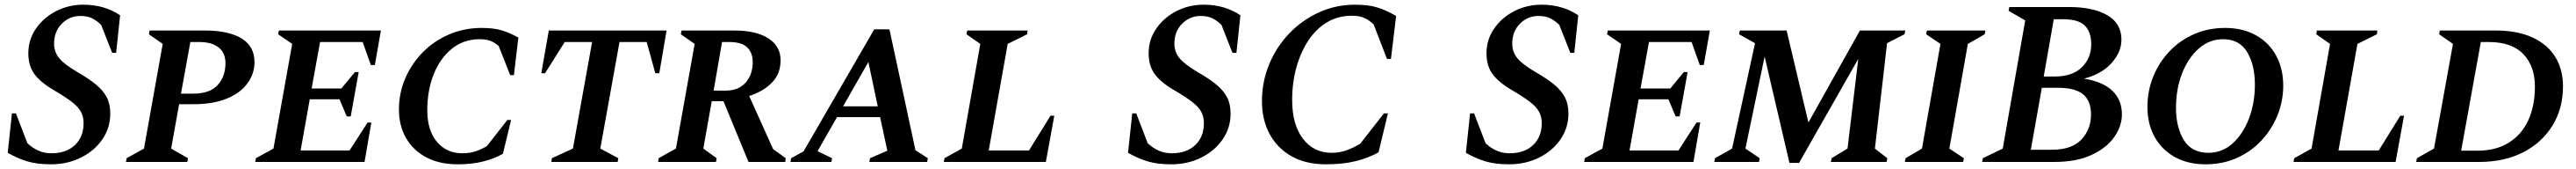

<svg xmlns="http://www.w3.org/2000/svg" viewBox="-20 -690 11002 720"><path d="M198 10Q137 10 95 -3Q53 -16 13 -39L31 -207H48L97 -80Q118 -60 143.5 -48.5Q169 -37 200 -37Q263 -37 300 -72Q337 -107 337 -165Q337 -193 325.5 -214Q314 -235 286 -256.5Q258 -278 208 -307Q152 -340 126.5 -375Q101 -410 101 -463Q101 -521 133.5 -568Q166 -615 219.5 -642.5Q273 -670 336 -670Q382 -670 421 -658.5Q460 -647 493 -625L476 -465H459L412 -584Q396 -600 375.5 -611Q355 -622 323 -622Q277 -622 244 -589Q211 -556 211 -504Q211 -469 232.5 -442.5Q254 -416 312 -382Q361 -354 391.5 -328.5Q422 -303 436.5 -274.5Q451 -246 451 -206Q451 -145 417 -96Q383 -47 325.5 -18.5Q268 10 198 10Z M518 0 521 -16 595 -57 675 -503 616 -544 619 -560H854Q956 -560 1011.5 -526.5Q1067 -493 1067 -425Q1067 -376 1037 -335Q1007 -294 949 -270Q891 -246 805 -246H745L711 -57L783 -16L780 0ZM793 -511 753 -291H805Q876 -291 909.5 -327.5Q943 -364 943 -421Q943 -465 913.5 -488Q884 -511 831 -511Z M1070 0 1073 -16 1148 -57 1228 -503 1168 -544 1171 -560H1607L1581 -413H1564L1529 -511H1347L1311 -313H1438L1496 -383H1512L1478 -194H1461L1430 -267H1303L1264 -49H1473L1550 -168H1566L1537 0Z M1935 10Q1857 10 1801 -19.5Q1745 -49 1714.5 -101.5Q1684 -154 1684 -224Q1684 -294 1711 -356.5Q1738 -419 1786 -467.5Q1834 -516 1898.5 -543.5Q1963 -571 2037 -571Q2089 -571 2123.5 -560.5Q2158 -550 2194 -530L2175 -370H2159L2110 -494Q2093 -509 2074.5 -516Q2056 -523 2029 -523Q1960 -523 1909.5 -482Q1859 -441 1832 -372.5Q1805 -304 1805 -220Q1805 -135 1846 -86Q1887 -37 1955 -37Q1987 -37 2012 -45.5Q2037 -54 2060 -68L2147 -179H2163L2128 -35Q2094 -15 2045.5 -2.5Q1997 10 1935 10Z M2335 0 2337 -16 2427 -57 2509 -511H2392L2308 -378H2292L2324 -560H2827L2796 -378H2779L2742 -511H2626L2544 -57L2621 -16L2618 0Z M2791 0 2793 -16 2867 -57 2947 -503 2888 -544 2891 -560H3116Q3210 -560 3262 -526.5Q3314 -493 3314 -433Q3314 -376 3277.5 -338.5Q3241 -301 3180 -281L3282 -55L3336 -16L3334 0H3177L3070 -259H3020L2984 -57L3041 -16L3038 0ZM3096 -511H3064L3028 -304H3080Q3135 -304 3165 -338.5Q3195 -373 3195 -425Q3195 -466 3171 -488.5Q3147 -511 3096 -511Z M3356 0 3359 -16 3412 -45 3714 -565H3779L3890 -50L3943 -16L3940 0H3693L3696 -16L3770 -48L3739 -191H3555L3472 -46L3534 -16L3531 0ZM3581 -237H3729L3689 -426Z M4011 0 4014 -16 4088 -57 4167 -503 4108 -544 4111 -560H4369L4367 -544L4284 -503L4203 -49H4375L4467 -197H4483L4447 0Z M4983 10Q4922 10 4880 -3Q4838 -16 4798 -39L4816 -207H4833L4882 -80Q4903 -60 4928.5 -48.5Q4954 -37 4985 -37Q5048 -37 5085 -72Q5122 -107 5122 -165Q5122 -193 5110.5 -214Q5099 -235 5071 -256.5Q5043 -278 4993 -307Q4937 -340 4911.5 -375Q4886 -410 4886 -463Q4886 -521 4918.5 -568Q4951 -615 5004.5 -642.5Q5058 -670 5121 -670Q5167 -670 5206 -658.5Q5245 -647 5278 -625L5261 -465H5244L5197 -584Q5181 -600 5160.5 -611Q5140 -622 5108 -622Q5062 -622 5029 -589Q4996 -556 4996 -504Q4996 -469 5017.5 -442.5Q5039 -416 5097 -382Q5146 -354 5176.5 -328.5Q5207 -303 5221.5 -274.5Q5236 -246 5236 -206Q5236 -145 5202 -96Q5168 -47 5110.5 -18.5Q5053 10 4983 10Z M5643 10Q5557 10 5496 -24.5Q5435 -59 5402.5 -119.5Q5370 -180 5370 -259Q5370 -342 5401 -416.5Q5432 -491 5487 -548Q5542 -605 5614 -637.5Q5686 -670 5767 -670Q5825 -670 5863.5 -658Q5902 -646 5943 -622L5921 -439H5904L5847 -586Q5827 -605 5806 -614Q5785 -623 5754 -623Q5695 -623 5648 -595Q5601 -567 5568 -517Q5535 -467 5517 -402.5Q5499 -338 5499 -264Q5499 -159 5545 -99Q5591 -39 5668 -39Q5703 -39 5733.5 -50.5Q5764 -62 5790 -78L5891 -207H5908L5868 -41Q5825 -17 5770.5 -3.5Q5716 10 5643 10Z M6426 10Q6365 10 6323 -3Q6281 -16 6241 -39L6259 -207H6276L6325 -80Q6346 -60 6371.5 -48.5Q6397 -37 6428 -37Q6491 -37 6528 -72Q6565 -107 6565 -165Q6565 -193 6553.5 -214Q6542 -235 6514 -256.5Q6486 -278 6436 -307Q6380 -340 6354.5 -375Q6329 -410 6329 -463Q6329 -521 6361.5 -568Q6394 -615 6447.5 -642.5Q6501 -670 6564 -670Q6610 -670 6649 -658.5Q6688 -647 6721 -625L6704 -465H6687L6640 -584Q6624 -600 6603.5 -611Q6583 -622 6551 -622Q6505 -622 6472 -589Q6439 -556 6439 -504Q6439 -469 6460.5 -442.5Q6482 -416 6540 -382Q6589 -354 6619.5 -328.5Q6650 -303 6664.5 -274.5Q6679 -246 6679 -206Q6679 -145 6645 -96Q6611 -47 6553.5 -18.5Q6496 10 6426 10Z M6746 0 6749 -16 6824 -57 6904 -503 6844 -544 6847 -560H7283L7257 -413H7240L7205 -511H7023L6987 -313H7114L7172 -383H7188L7154 -194H7137L7106 -267H6979L6940 -49H7149L7226 -168H7242L7213 0Z M7302 0 7305 -16 7378 -57 7476 -506 7408 -544 7411 -560H7611L7704 -168L7924 -560H8118L8114 -544L8040 -506L7988 -57L8041 -16L8038 0H7800L7803 -16L7871 -57L7917 -439L7664 4H7623L7517 -449L7435 -57L7496 -16L7493 0Z M8116 0 8119 -16 8189 -57 8268 -503 8207 -544 8210 -560H8460L8457 -544L8385 -503L8306 -57L8368 -16L8365 0Z M8446 0 8449 -16 8534 -57 8630 -603 8559 -644 8562 -660H8820Q8919 -660 8980 -625.5Q9041 -591 9041 -521Q9041 -468 8998.5 -421Q8956 -374 8881 -355Q8962 -342 9002.5 -303Q9043 -264 9043 -203Q9043 -153 9010.5 -106.5Q8978 -60 8913.5 -30Q8849 0 8753 0ZM8793 -608H8752L8709 -364H8755Q8832 -364 8872 -403.5Q8912 -443 8912 -501Q8912 -553 8885 -580.5Q8858 -608 8793 -608ZM8770 -316H8701L8654 -52H8743Q8829 -52 8870 -95.5Q8911 -139 8911 -202Q8911 -260 8877.5 -288Q8844 -316 8770 -316Z M9400 10Q9325 10 9269 -21Q9213 -52 9182.5 -107Q9152 -162 9152 -235Q9152 -301 9176 -361.5Q9200 -422 9244.5 -469.5Q9289 -517 9350 -544Q9411 -571 9484 -571Q9559 -571 9615 -540Q9671 -509 9701.5 -453.5Q9732 -398 9732 -325Q9732 -260 9708 -200Q9684 -140 9640 -92.5Q9596 -45 9535 -17.5Q9474 10 9400 10ZM9412 -39Q9472 -39 9516.5 -79.5Q9561 -120 9586 -186Q9611 -252 9611 -330Q9611 -413 9578 -468Q9545 -523 9475 -523Q9416 -523 9370.5 -482.5Q9325 -442 9299.5 -376Q9274 -310 9274 -231Q9274 -148 9307.5 -93.5Q9341 -39 9412 -39Z M9776 0 9779 -16 9853 -57 9932 -503 9873 -544 9876 -560H10134L10132 -544L10049 -503L9968 -49H10140L10232 -197H10248L10212 0Z M10300 0 10303 -16 10376 -57 10457 -503 10398 -544 10401 -560H10639Q10733 -560 10797.5 -530Q10862 -500 10894.5 -446.5Q10927 -393 10927 -323Q10927 -228 10882 -155Q10837 -82 10756.5 -41Q10676 0 10568 0ZM10610 -511H10576L10492 -48H10561Q10641 -48 10696 -82.5Q10751 -117 10779 -178.5Q10807 -240 10807 -321Q10807 -408 10757.5 -459.5Q10708 -511 10610 -511Z"/></svg>

Font: Spectral SC SemiBold
Style: Italic
Weight: 600
Italic angle: -10°
Designer: Jean-Baptiste Levee
Foundry: Production Type
Version: Version 2.001